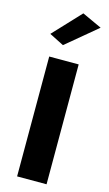

<svg xmlns="http://www.w3.org/2000/svg" viewBox="-147 -1034 613 1083"><g transform="rotate(15 160.0 -492.5)"><path d="M74 -700V0H246V-700ZM312 -932 197 -985 47 -825 132 -782Z"/></g></svg>

Font: Glinicke Jost Bold
Style: Bold
Weight: 700
Version: Version 3.710